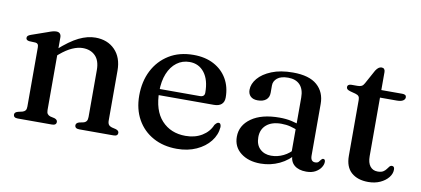

<svg xmlns="http://www.w3.org/2000/svg" viewBox="-59 -782 2173 990"><g transform="rotate(10 1027.0 -287.0)"><path d="M211.5 -450.5V-69.5Q211.5 -56 216.8 -49.2Q222 -42.5 231.5 -39.5L254 -34.5Q269.5 -29 269.5 -17.5Q269.5 0 246.5 0H67.5Q56 0 50.5 -4.5Q45 -9 45 -16.5Q45 -23 49.2 -27.2Q53.5 -31.5 62.5 -34L86 -39.5Q96 -42.5 101 -49Q106 -55.5 106 -69V-379Q106 -390.5 102.2 -395.5Q98.5 -400.5 90 -401.5L56 -403Q47.5 -404.5 43.8 -408Q40 -411.5 40 -417.5Q40 -424 44.2 -428.2Q48.5 -432.5 59.5 -436.5L142.5 -465.5Q158 -471.5 168 -474Q178 -476.5 186 -476.5Q199 -476.5 205.2 -469.5Q211.5 -462.5 211.5 -450.5ZM197.5 -344 177.5 -364 199.5 -383Q259.5 -437 304.5 -458.8Q349.5 -480.5 390.5 -480.5Q454 -480.5 492.8 -440.8Q531.5 -401 531.5 -332.5V-71.5Q531.5 -56.5 537.2 -49.2Q543 -42 553.5 -39L574.5 -34Q583 -31.5 587.2 -27.2Q591.5 -23 591.5 -16.5Q591.5 -9 586.2 -4.5Q581 0 569 0H390Q366.5 0 366.5 -17.5Q366.5 -29 382 -34.5L405.5 -39.5Q416 -42.5 421 -49.8Q426 -57 426 -71.5V-316.5Q426 -366.5 401.2 -391.2Q376.5 -416 335.5 -416Q310.5 -416 281.2 -403.2Q252 -390.5 219 -362.5Z M1105 -292.5Q1105 -269.5 1091.2 -257.2Q1077.5 -245 1051.5 -245H731.5V-277H972Q997 -277 997 -299Q997 -366 968 -403.5Q939 -441 890.5 -441Q852.5 -441 823.5 -419.2Q794.5 -397.5 778.2 -357.8Q762 -318 762 -264.5Q762 -165 809.5 -113.5Q857 -62 934.5 -62Q984 -62 1020.5 -84.2Q1057 -106.5 1072 -143.5Q1078.5 -151.5 1082.8 -154.8Q1087 -158 1092 -158Q1099 -158 1102 -152Q1105 -146 1105 -138Q1102 -97 1075.2 -63Q1048.5 -29 1003.8 -8.8Q959 11.5 902 11.5Q831.5 11.5 777.8 -18Q724 -47.5 694 -101Q664 -154.5 664 -226Q664 -299.5 693.2 -356.8Q722.5 -414 776.2 -447.2Q830 -480.5 904.5 -480.5Q966 -480.5 1011 -456.5Q1056 -432.5 1080.5 -390.2Q1105 -348 1105 -292.5Z M1495 -61.5V-71.5L1488.5 -75V-360Q1488.5 -403.5 1466.8 -426.5Q1445 -449.5 1405 -449.5Q1367 -449.5 1348 -433.8Q1329 -418 1329 -396V-357Q1329 -333 1313.2 -320Q1297.5 -307 1269.5 -307Q1245 -307 1232 -319.5Q1219 -332 1219 -353.5Q1219 -384.5 1243.2 -413.5Q1267.5 -442.5 1313.5 -461.2Q1359.5 -480 1425 -480Q1510 -480 1551.5 -443.5Q1593 -407 1593 -345V-75Q1593 -58.5 1599.2 -51Q1605.5 -43.5 1616.5 -43.5Q1629 -43.5 1634.5 -49.2Q1640 -55 1643.5 -60.5Q1646 -63.5 1648.8 -66Q1651.5 -68.5 1655.5 -68.5Q1661 -68.5 1663.5 -64.8Q1666 -61 1666 -54.5Q1666 -40 1656 -24.8Q1646 -9.5 1627 1Q1608 11.5 1579.5 11.5Q1540 11.5 1517.5 -7.2Q1495 -26 1495 -61.5ZM1196.5 -104Q1196.5 -163.5 1249.8 -201.2Q1303 -239 1397 -239Q1431 -239 1459.5 -232.8Q1488 -226.5 1509.5 -217L1501.5 -189.5Q1481 -198 1459.2 -203.8Q1437.5 -209.5 1411.5 -209.5Q1362 -209.5 1334 -185.8Q1306 -162 1306 -121Q1306 -81 1328.8 -59.5Q1351.5 -38 1387 -38Q1420.5 -38 1451.5 -53.2Q1482.5 -68.5 1505 -97L1515.5 -73Q1485.5 -32.5 1438.8 -10.5Q1392 11.5 1340 11.5Q1276.5 11.5 1236.5 -19.8Q1196.5 -51 1196.5 -104Z M1760 -428.5 1733.5 -435.5Q1721 -439 1716.2 -443.5Q1711.5 -448 1711.5 -454Q1711.5 -462 1717 -466Q1722.5 -470 1732 -470H1763.5Q1777 -470 1785.2 -474.2Q1793.5 -478.5 1799.5 -490L1839.5 -563Q1847 -574.5 1854.5 -579.8Q1862 -585 1870 -585Q1879 -585 1883.8 -579.5Q1888.5 -574 1888.5 -564.5V-124Q1888.5 -89.5 1902.8 -71.2Q1917 -53 1942 -53Q1960.5 -53 1970.8 -59.2Q1981 -65.5 1986.8 -73.8Q1992.5 -82 1997.8 -88.2Q2003 -94.5 2011 -94.5Q2017 -94.5 2020.5 -90.5Q2024 -86.5 2024 -77Q2024 -55.5 2008.5 -36Q1993 -16.5 1965.8 -4Q1938.5 8.5 1903.5 8.5Q1848 8.5 1815.2 -20.2Q1782.5 -49 1782.5 -107V-399.5Q1782.5 -412 1777.5 -418.5Q1772.5 -425 1760 -428.5ZM1841 -430.5V-470H1998.5Q2009 -470 2014.2 -466.2Q2019.5 -462.5 2019.5 -455Q2019.5 -444.5 2009 -437.5Q1998.5 -430.5 1975.5 -430.5Z"/></g></svg>

Font: Fraunces 11pt
Style: Regular
Weight: 400
Version: Version 1.000;[b76b70a41]